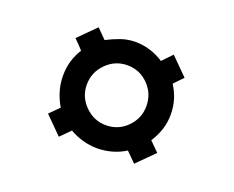

<svg xmlns="http://www.w3.org/2000/svg" viewBox="-64 -619 634 521"><g transform="rotate(20 252.5 -359.0)"><path d="M384 -442Q408 -405 408 -361Q408 -338 401 -317Q394 -296 382 -278L409 -251L360 -202Q353 -209 346 -216Q339 -223 332 -230Q315 -219 294 -213Q273 -207 251 -207Q229 -207 208.5 -213Q188 -219 171 -229L143 -201L94 -250L121 -277Q110 -295 103.5 -316.5Q97 -338 97 -361Q97 -384 103 -404Q109 -424 120 -441Q114 -448 107.5 -454.5Q101 -461 94 -468L143 -517L170 -490Q189 -500 209 -507Q229 -514 251 -514Q273 -514 294 -507.5Q315 -501 333 -489L360 -517L409 -468ZM166 -360Q166 -325 191.5 -299.5Q217 -274 252 -274Q288 -274 313 -299.5Q338 -325 338 -360Q338 -396 313 -421.5Q288 -447 252 -447Q217 -447 191.5 -421.5Q166 -396 166 -360Z"/></g></svg>

Font: Reem Kufi Fun Medium
Style: Regular
Weight: 500
Designer: Khaled Hosny
Version: Version 1.005